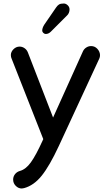

<svg xmlns="http://www.w3.org/2000/svg" viewBox="-20 -787 631 1096"><path d="M551 -473Q551 -461 547 -453L316 46Q263 160 218 216Q173 272 117 287Q109 289 104 289Q85 289 70 274Q55 259 55 238Q55 221 65.5 207.5Q76 194 93 189Q127 180 156 140Q185 100 223 16L227 7L46 -453Q42 -461 42 -473Q42 -491 57 -506Q72 -521 92 -521Q107 -521 120 -512Q133 -503 139 -488L283 -116L453 -493Q459 -507 472 -515.5Q485 -524 500 -524Q521 -524 535.5 -508.5Q550 -493 551 -473ZM221 -612Q221 -627 232 -645L300 -744Q308 -756 317 -761.5Q326 -767 344 -767Q356 -767 366.5 -757Q377 -747 377 -733Q377 -723 373 -713.5Q369 -704 363 -699L270 -606Q257 -593 241 -593Q234 -593 227.5 -599Q221 -605 221 -612Z"/></svg>

Font: Tsukimi Rounded SemiBold
Style: Regular
Weight: 600
Designer: Takashi Funayama
Foundry: Takashi Funayama
Version: Version 1.032; ttfautohint (v1.8.3)